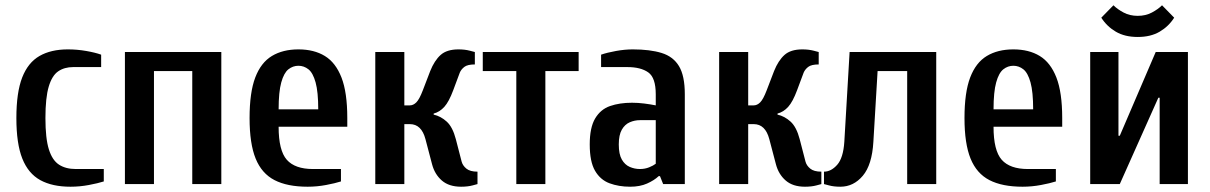

<svg xmlns="http://www.w3.org/2000/svg" viewBox="-20 -697 4583 727"><path d="M247 10Q178 10 132.5 -15Q87 -40 64.5 -96.5Q42 -153 42 -250Q42 -347 64 -403.5Q86 -460 129.5 -485Q173 -510 237 -510Q272 -510 306.5 -504Q341 -498 363 -490V-443H257Q224 -443 200.5 -427Q177 -411 164.5 -369Q152 -327 152 -250Q152 -173 165 -131.5Q178 -90 203.5 -73.5Q229 -57 267 -57H373V-10Q351 -3 316.5 3.5Q282 10 247 10Z M453 0V-500H818V0H708V-428H563V0Z M1145 10Q1068 10 1019.5 -15Q971 -40 948 -96.5Q925 -153 925 -250Q925 -347 946.5 -403.5Q968 -460 1009.5 -485Q1051 -510 1110 -510Q1169 -510 1210 -485Q1251 -460 1273 -403.5Q1295 -347 1295 -250V-217H1035Q1035 -127 1066 -92Q1097 -57 1165 -57H1271V-10Q1249 -3 1214.5 3.5Q1180 10 1145 10ZM1035 -283H1185Q1185 -349 1175 -385Q1165 -421 1148 -434.5Q1131 -448 1110 -448Q1089 -448 1072 -434.5Q1055 -421 1045 -385Q1035 -349 1035 -283Z M1726 10Q1680 10 1653 -13.5Q1626 -37 1616 -75L1591 -170Q1576 -227 1532 -227H1511V0H1401V-500H1511V-298H1532Q1545 -298 1556.5 -309.5Q1568 -321 1581 -355L1609 -428Q1625 -468 1648.5 -489Q1672 -510 1716 -510Q1740 -510 1759 -505Q1778 -500 1778 -500V-453Q1750 -453 1738 -443.5Q1726 -434 1721 -422L1696 -355Q1680 -312 1662.5 -292.5Q1645 -273 1622 -267V-263Q1649 -257 1671.5 -236.5Q1694 -216 1706 -170L1728 -85Q1732 -70 1746 -58.5Q1760 -47 1788 -47V0Q1788 0 1769.5 5Q1751 10 1726 10Z M1935 0V-428H1808V-500H2171V-428H2045V0Z M2366 10Q2323 10 2288 -3Q2253 -16 2233 -50.5Q2213 -85 2213 -150Q2213 -214 2233.5 -248.5Q2254 -283 2290 -295.5Q2326 -308 2373 -308Q2396 -308 2419.5 -305Q2443 -302 2463 -298V-340Q2463 -403 2434.5 -423Q2406 -443 2356 -443H2256V-490Q2279 -498 2312.5 -504Q2346 -510 2376 -510Q2441 -510 2485 -496.5Q2529 -483 2551 -446.5Q2573 -410 2573 -340V0H2491L2479 -30H2474Q2457 -14 2430 -2Q2403 10 2366 10ZM2403 -57Q2422 -57 2438 -63.5Q2454 -70 2463 -77V-242H2403Q2383 -242 2364.5 -234Q2346 -226 2334.5 -206Q2323 -186 2323 -150Q2323 -113 2334.5 -93Q2346 -73 2364.5 -65Q2383 -57 2403 -57Z M3028 10Q2982 10 2955 -13.5Q2928 -37 2918 -75L2893 -170Q2878 -227 2834 -227H2813V0H2703V-500H2813V-298H2834Q2847 -298 2858.5 -309.5Q2870 -321 2883 -355L2911 -428Q2927 -468 2950.5 -489Q2974 -510 3018 -510Q3042 -510 3061 -505Q3080 -500 3080 -500V-453Q3052 -453 3040 -443.5Q3028 -434 3023 -422L2998 -355Q2982 -312 2964.5 -292.5Q2947 -273 2924 -267V-263Q2951 -257 2973.5 -236.5Q2996 -216 3008 -170L3030 -85Q3034 -70 3048 -58.5Q3062 -47 3090 -47V0Q3090 0 3071.5 5Q3053 10 3028 10Z M3162 10Q3137 10 3119 5Q3101 0 3100 0V-47Q3127 -47 3150 -73Q3173 -99 3177 -160L3197 -500H3525V0H3415V-428H3303L3287 -160Q3282 -73 3247 -31.5Q3212 10 3162 10Z M3852 10Q3775 10 3726.5 -15Q3678 -40 3655 -96.5Q3632 -153 3632 -250Q3632 -347 3653.5 -403.5Q3675 -460 3716.5 -485Q3758 -510 3817 -510Q3876 -510 3917 -485Q3958 -460 3980 -403.5Q4002 -347 4002 -250V-217H3742Q3742 -127 3773 -92Q3804 -57 3872 -57H3978V-10Q3956 -3 3921.5 3.5Q3887 10 3852 10ZM3742 -283H3892Q3892 -349 3882 -385Q3872 -421 3855 -434.5Q3838 -448 3817 -448Q3796 -448 3779 -434.5Q3762 -421 3752 -385Q3742 -349 3742 -283Z M4108 0V-500H4215V-183H4220L4356 -500H4478V0H4371V-327H4366L4220 0ZM4288 -557Q4239 -557 4205 -577Q4171 -597 4150 -630L4196 -677Q4211 -662 4234.5 -649.5Q4258 -637 4288 -637Q4318 -637 4341.5 -649.5Q4365 -662 4380 -677L4426 -630Q4405 -597 4371 -577Q4337 -557 4288 -557Z"/></svg>

Font: Cuprum SemiBold
Style: Regular
Weight: 600
Designer: Jovanny Lemonad
Foundry: Jovanny Lemonad
Version: Version 3.000